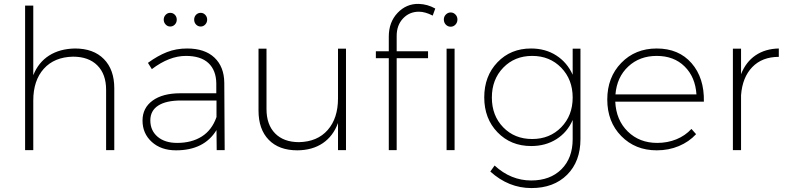

<svg xmlns="http://www.w3.org/2000/svg" viewBox="-20 -771 4029 986"><path d="M365.2 -522Q460 -522 513.4 -467.8Q566.9 -413.6 566.9 -317.9V0H524.9V-310.1Q524.9 -390.1 480 -435.1Q435.1 -480 355 -480Q258.8 -478 204.8 -417.7Q150.9 -357.4 150.9 -254.9V0H108.9V-742.2H150.9V-384.8Q177.2 -450.7 231.9 -485.6Q286.6 -520.5 365.2 -522Z M854 -634.8Q840.3 -634.8 830.6 -645.3Q820.8 -655.8 820.8 -669.9Q820.8 -684.6 830.6 -694.8Q840.3 -705.1 854 -705.1Q868.2 -705.1 877.9 -695.1Q887.7 -685.1 887.7 -669.9Q887.7 -655.3 877.9 -645Q868.2 -634.8 854 -634.8ZM1010.7 -634.8Q996.6 -634.8 986.8 -645Q977.1 -655.3 977.1 -669.9Q977.1 -685.1 986.8 -695.1Q996.6 -705.1 1010.7 -705.1Q1024.4 -705.1 1034.2 -694.8Q1043.9 -684.6 1043.9 -669.9Q1043.9 -655.8 1034.2 -645.3Q1024.4 -634.8 1010.7 -634.8ZM1133.8 0H1092.8L1091.8 -103Q1028.3 1 883.8 1Q807.1 1 759.5 -42.2Q711.9 -85.4 711.9 -151.9Q711.9 -216.8 763.7 -254.4Q815.4 -292 905.8 -292H1090.8V-342.8Q1089.8 -410.2 1050.5 -447Q1011.2 -483.9 934.6 -483.9Q849.1 -483.9 759.8 -416L739.7 -448.2Q790 -484.9 837.4 -503.4Q884.8 -522 940.9 -522Q1031.7 -522 1081.3 -475.1Q1130.9 -428.2 1131.8 -346.2ZM889.6 -37.1Q964.4 -37.1 1016.4 -70.1Q1068.4 -103 1091.8 -169.9V-254.9H909.7Q833 -254.9 792.5 -228.8Q752 -202.6 752 -152.8Q752 -100.6 789.3 -68.8Q826.7 -37.1 889.6 -37.1Z M1715.8 -521H1756.8V0H1715.8V-139.2Q1690.9 -71.8 1637.5 -35.6Q1584 0.5 1506.8 1Q1412.6 1 1360.1 -53Q1307.6 -106.9 1307.6 -203.1V-521H1348.6V-210.9Q1348.6 -130.9 1392.8 -85.9Q1437 -41 1515.6 -41Q1609.9 -43 1662.8 -103.3Q1715.8 -163.6 1715.8 -266.1Z M1976.6 -583Q1976.6 -657.2 2021.7 -704.8Q2066.9 -752.4 2130.4 -751Q2175.8 -749.5 2215.3 -727.1L2202.1 -690.9Q2163.1 -710.9 2131.3 -710.9Q2082.5 -710.9 2049.8 -676.3Q2017.1 -641.6 2017.1 -586.9V-507.8H2178.2V-472.2H2017.1V0H1976.6V-472.2H1910.2V-507.8H1976.6ZM2329.1 -670.9Q2329.1 -655.3 2318.8 -644.5Q2308.6 -633.8 2294.4 -633.8Q2279.8 -633.8 2269.5 -644.5Q2259.3 -655.3 2259.3 -670.9Q2259.3 -686 2269.8 -696.5Q2280.3 -707 2294.4 -707Q2308.6 -707 2318.8 -696.5Q2329.1 -686 2329.1 -670.9ZM2273.4 0V-521H2314.5V0Z M2920.9 -521H2960.9V-57.1Q2960.9 58.1 2892.3 126.5Q2823.7 194.8 2709 194.8Q2591.8 194.8 2498 109.9L2520 79.1Q2603.5 155.8 2708 155.8Q2805.2 155.8 2863 98.4Q2920.9 41 2920.9 -56.2V-154.8Q2893.6 -91.8 2837.6 -56.4Q2781.7 -21 2708 -21Q2603 -21 2534.9 -91.6Q2466.8 -162.1 2466.8 -271Q2466.8 -380.4 2534.7 -451.2Q2602.5 -522 2707 -522Q2781.2 -522 2836.9 -486.1Q2892.6 -450.2 2920.9 -387.2ZM2920.9 -270Q2920.9 -362.8 2862.1 -423.3Q2803.2 -483.9 2712.9 -483.9Q2623 -483.9 2564.5 -423.6Q2505.9 -363.3 2505.9 -270Q2505.9 -177.2 2564.2 -117.2Q2622.6 -57.1 2712.9 -57.1Q2803.2 -57.1 2862.1 -117.4Q2920.9 -177.7 2920.9 -270Z M3352.5 -522Q3465.8 -522 3531.5 -446.5Q3597.2 -371.1 3594.7 -249H3139.6Q3144 -154.3 3203.9 -95.7Q3263.7 -37.1 3355 -37.1Q3408.2 -37.1 3453.6 -55.7Q3499 -74.2 3530.8 -108.9L3554.7 -82Q3518.1 -42.5 3466.1 -20.8Q3414.1 1 3352.5 1Q3242.2 1 3170.4 -72.3Q3098.6 -145.5 3098.6 -259.8Q3098.6 -374 3170.4 -448Q3242.2 -522 3352.5 -522ZM3140.6 -286.1H3556.6Q3550.8 -375.5 3495.8 -429.7Q3440.9 -483.9 3352.5 -483.9Q3264.6 -483.9 3206.3 -429.4Q3147.9 -375 3140.6 -286.1Z M3785.6 -390.1Q3810.5 -453.1 3860.1 -486.8Q3909.7 -520.5 3979.5 -522V-479Q3894 -479 3843.3 -426.5Q3792.5 -374 3785.6 -282.2V0H3743.7V-521H3785.6Z"/></svg>

Font: Montserrat-Arabic ExtraLight
Style: Regular
Weight: 275
Designer: Mohamed Gaber
Foundry: Kief Type Foundry
Version: Version 5.008;PS 005.008;hotconv 1.0.88;makeotf.lib2.5.64775